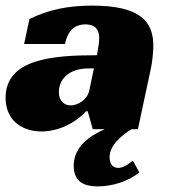

<svg xmlns="http://www.w3.org/2000/svg" viewBox="-33 -461 605 685"><path d="M53 -304H199C206 -342 226 -374 272 -374C312 -374 321 -349 321 -325C321 -307 315 -277 313 -264C155 -264 -13 -251 -13 -112C-13 -27 51 8 115 8C170 8 232 -18 274 -64H280L298 0H341C289 22 230 62 230 130C230 180 257 204 316 204C366 204 424 187 464 154L441 112C417 132 401 138 389 138C372 138 358 127 358 100C358 57 400 23 436 0H459L506 -220C510 -240 514 -273 514 -298C514 -385 466 -441 296 -441C208 -441 139 -426 72 -393ZM286 -140C280 -107 247 -85 219 -85C196 -85 177 -101 177 -133C177 -173 207 -217 284 -217H302Z"/></svg>

Font: Racing Sans One
Style: Regular
Weight: 400
Designer: Pablo Impallari, Rodrigo Fuenzalida
Foundry: Pablo Impallari, Rodrigo Fuenzalida
Version: Version 1.001